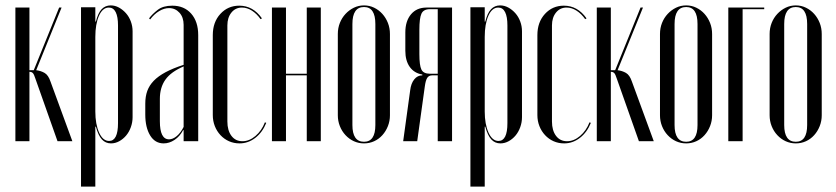

<svg xmlns="http://www.w3.org/2000/svg" viewBox="-20 -523 3095 711"><path d="M111 -232Q106 -248 101.5 -252.5Q97 -257 90 -257H89V0H37V-495H89V-263H103H105L199 -495H208L114 -263Q131 -261 145 -253Q159 -245 167 -221L248 0H193Z M280 -496H333V-443H335Q343 -475 356.5 -489Q370 -503 390 -503Q406 -503 420.5 -495Q435 -487 446.5 -474Q458 -461 464.5 -443.5Q471 -426 471 -407V-89Q471 -70 464.5 -52Q458 -34 447 -21Q436 -8 421.5 0Q407 8 391 8Q371 8 357.5 -6.5Q344 -21 335 -54H333V168H280ZM333 -110Q333 -63 347 -32Q361 -1 384 -1Q417 -1 417 -67V-429Q417 -461 408.5 -478Q400 -495 383 -495Q360 -495 346.5 -464.5Q333 -434 333 -386Z M518 -139Q518 -166 525.5 -186.5Q533 -207 549.5 -224Q566 -241 593 -255.5Q620 -270 660 -283V-431Q660 -459 644.5 -476Q629 -493 606 -493Q588 -493 569.5 -482Q551 -471 536 -451L532 -455Q544 -471 564 -486.5Q584 -502 618 -502Q662 -502 688 -472.5Q714 -443 714 -393V0H660V-41H658Q646 -18 626.5 -5Q607 8 586 8Q554 8 536 -21.5Q518 -51 518 -99ZM606 -7Q620 -7 634.5 -19Q649 -31 660 -53V-277Q613 -257 592.5 -228Q572 -199 572 -157V-74Q572 -7 606 -7Z M768 -393Q768 -441 796 -471.5Q824 -502 866 -502Q917 -502 950 -455L945 -452Q931 -472 913 -483.5Q895 -495 876 -495Q852 -495 837 -476.5Q822 -458 822 -429V-73Q822 -40 837 -20Q852 0 878 0Q903 0 926 -19.5Q949 -39 961 -70L966 -68Q952 -33 925.5 -12.5Q899 8 867 8Q846 8 828 0Q810 -8 796.5 -22.5Q783 -37 775.5 -56Q768 -75 768 -97Z M1039 -495V-250H1116V-495H1168V0H1116V-244H1039V0H987V-495Z M1328 -503Q1348 -503 1365.5 -494.5Q1383 -486 1396 -471.5Q1409 -457 1416.5 -438Q1424 -419 1424 -397V-96Q1424 -75 1416.5 -56Q1409 -37 1396 -22.5Q1383 -8 1365.5 0Q1348 8 1328 8Q1308 8 1290.5 0Q1273 -8 1259.5 -22.5Q1246 -37 1238.5 -56Q1231 -75 1231 -96V-397Q1231 -419 1238.5 -438Q1246 -457 1259.5 -471.5Q1273 -486 1290.5 -494.5Q1308 -503 1328 -503ZM1328 -497Q1285 -497 1285 -434V-60Q1285 2 1328 2Q1370 2 1370 -60V-434Q1370 -497 1328 -497Z M1654 0H1601V-244H1581Q1568 -244 1562 -234.5Q1556 -225 1553 -202L1525 0H1473L1499 -189Q1502 -214 1514 -229Q1526 -244 1544 -244V-247Q1514 -252 1497.5 -275Q1481 -298 1481 -335V-403Q1481 -445 1502 -470Q1523 -495 1559 -495H1654ZM1533 -323Q1533 -281 1540.5 -265.5Q1548 -250 1572 -250H1601V-489H1572Q1548 -489 1540.5 -472Q1533 -455 1533 -413Z M1722 -496H1775V-443H1777Q1785 -475 1798.5 -489Q1812 -503 1832 -503Q1848 -503 1862.5 -495Q1877 -487 1888.5 -474Q1900 -461 1906.5 -443.5Q1913 -426 1913 -407V-89Q1913 -70 1906.5 -52Q1900 -34 1889 -21Q1878 -8 1863.5 0Q1849 8 1833 8Q1813 8 1799.5 -6.5Q1786 -21 1777 -54H1775V168H1722ZM1775 -110Q1775 -63 1789 -32Q1803 -1 1826 -1Q1859 -1 1859 -67V-429Q1859 -461 1850.5 -478Q1842 -495 1825 -495Q1802 -495 1788.5 -464.5Q1775 -434 1775 -386Z M1970 -393Q1970 -441 1998 -471.5Q2026 -502 2068 -502Q2119 -502 2152 -455L2147 -452Q2133 -472 2115 -483.5Q2097 -495 2078 -495Q2054 -495 2039 -476.5Q2024 -458 2024 -429V-73Q2024 -40 2039 -20Q2054 0 2080 0Q2105 0 2128 -19.5Q2151 -39 2163 -70L2168 -68Q2154 -33 2127.5 -12.5Q2101 8 2069 8Q2048 8 2030 0Q2012 -8 1998.5 -22.5Q1985 -37 1977.5 -56Q1970 -75 1970 -97Z M2264 -232Q2259 -248 2254.5 -252.5Q2250 -257 2243 -257H2242V0H2190V-495H2242V-263H2256H2258L2352 -495H2361L2267 -263Q2284 -261 2298 -253Q2312 -245 2320 -221L2401 0H2346Z M2521 -503Q2541 -503 2558.5 -494.5Q2576 -486 2589 -471.5Q2602 -457 2609.5 -438Q2617 -419 2617 -397V-96Q2617 -75 2609.5 -56Q2602 -37 2589 -22.5Q2576 -8 2558.5 0Q2541 8 2521 8Q2501 8 2483.5 0Q2466 -8 2452.5 -22.5Q2439 -37 2431.5 -56Q2424 -75 2424 -96V-397Q2424 -419 2431.5 -438Q2439 -457 2452.5 -471.5Q2466 -486 2483.5 -494.5Q2501 -503 2521 -503ZM2521 -497Q2478 -497 2478 -434V-60Q2478 2 2521 2Q2563 2 2563 -60V-434Q2563 -497 2521 -497Z M2677 -495H2810V-489H2730V0H2677Z M2927 -503Q2947 -503 2964.5 -494.5Q2982 -486 2995 -471.5Q3008 -457 3015.5 -438Q3023 -419 3023 -397V-96Q3023 -75 3015.5 -56Q3008 -37 2995 -22.5Q2982 -8 2964.5 0Q2947 8 2927 8Q2907 8 2889.5 0Q2872 -8 2858.5 -22.5Q2845 -37 2837.5 -56Q2830 -75 2830 -96V-397Q2830 -419 2837.5 -438Q2845 -457 2858.5 -471.5Q2872 -486 2889.5 -494.5Q2907 -503 2927 -503ZM2927 -497Q2884 -497 2884 -434V-60Q2884 2 2927 2Q2969 2 2969 -60V-434Q2969 -497 2927 -497Z"/></svg>

Font: Moniqa Cond Display
Style: Regular
Weight: 400
Width: 3
Designer: Rajesh Rajput
Foundry: Rajesh Rajput
Version: Version 1.000